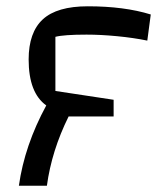

<svg xmlns="http://www.w3.org/2000/svg" viewBox="-20 -660 534 610"><path d="M156 -543V-371L341 -343V-290H198Q144 -181 129 -70H40Q58 -198 127 -325Q71 -365 71 -471Q71 -557 116 -598.5Q161 -640 259 -640Q375 -640 459 -614L448 -531Q404 -540 352 -545Q300 -550 255 -550Q183 -550 156 -543Z"/></svg>

Font: Changa
Style: Regular
Weight: 400
Designer: Eduardo Rodriguez Tunni
Foundry: Eduardo Rodriguez Tunni
Version: Version 2.002; ttfautohint (v1.5.10-5e6f)